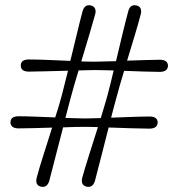

<svg xmlns="http://www.w3.org/2000/svg" viewBox="-20 -721 692 744"><path d="M348 -20.5Q340 7 316.5 2.5Q291 -3 299 -33.5Q308 -66 325 -120Q342 -174 359.5 -228.5Q344.5 -229 331 -229.2Q317.5 -229.5 307 -229.5Q291 -229.5 269.8 -229Q248.5 -228.5 224.5 -227.5Q210 -172.5 195.5 -115.5Q181 -58.5 171 -20.5Q163 7 139.5 2.5Q114.5 -3 122.5 -33.5Q131 -66 148 -119.2Q165 -172.5 182 -226.5Q144.5 -225.5 109.8 -224.5Q75 -223.5 52.5 -223.5Q21 -223.5 20.5 -247Q20.5 -270.5 52.5 -270.5Q78.5 -270.5 116.8 -269Q155 -267.5 194 -266Q202 -291 208.8 -313.5Q215.5 -336 220 -353.5Q224.5 -371 230.5 -395.2Q236.5 -419.5 243.5 -447Q201 -446 159.5 -444.8Q118 -443.5 92 -443.5Q60.5 -443.5 60.5 -467Q60.5 -490.5 92 -490.5Q121.5 -490.5 165.5 -488.8Q209.5 -487 252.5 -485Q265.5 -537.5 278 -590Q290.5 -642.5 300 -677.5Q308 -705 331 -700Q344 -697.5 348.2 -687.8Q352.5 -678 348.5 -664.5Q340 -633 325.2 -583.8Q310.5 -534.5 295 -483Q310 -482.5 323.2 -482.2Q336.5 -482 347 -482Q362.5 -482 384 -482.8Q405.5 -483.5 429.5 -484Q442 -537 454.8 -589.8Q467.5 -642.5 477 -677.5Q484.5 -705 508 -700Q521 -697.5 525 -687.5Q529 -677.5 525 -664Q517 -633.5 502.5 -585Q488 -536.5 472.5 -486Q508 -487 541.8 -488.2Q575.5 -489.5 599 -489.5Q630 -489.5 631 -466.5Q630 -442.5 599 -442.5Q575 -442.5 537.5 -443.8Q500 -445 461 -446.5Q452 -416.5 444.2 -390Q436.5 -363.5 431.5 -344Q427 -328.5 421.8 -308.2Q416.5 -288 410.5 -265Q451.5 -266.5 491.8 -268Q532 -269.5 559 -269.5Q590.5 -269.5 591 -246.5Q590.5 -223 559 -222.5Q532 -222.5 488.2 -224Q444.5 -225.5 401 -227Q387 -172 372.5 -115.2Q358 -58.5 348 -20.5ZM254.5 -344Q250 -328.5 244.8 -308Q239.5 -287.5 233.5 -264Q255 -263.5 274 -262.8Q293 -262 307 -262Q319.5 -262 335.8 -262.5Q352 -263 370.5 -263.5Q378.5 -289.5 385.2 -312.5Q392 -335.5 397 -353.5Q401.5 -371 407.8 -395.5Q414 -420 420.5 -448Q399.5 -448.5 380.2 -449Q361 -449.5 347 -449.5Q334.5 -449.5 318.5 -449Q302.5 -448.5 284.5 -448Q275.5 -418 267.5 -391Q259.5 -364 254.5 -344Z"/></svg>

Font: Fraunces 9pt
Style: Regular
Weight: 400
Version: Version 1.000;[b76b70a41]